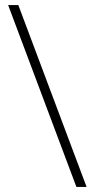

<svg xmlns="http://www.w3.org/2000/svg" viewBox="-20 -734 372 754"><path d="M52 -714 320 0H280L12 -714Z"/></svg>

Font: Noto Sans Khmer ExtraLight
Style: Regular
Weight: 250
Version: Version 2.003